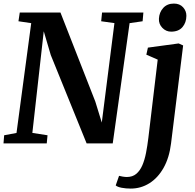

<svg xmlns="http://www.w3.org/2000/svg" viewBox="-20 -814 1106 1090"><path d="M-0.1 0 3.6 -46.1 73.7 -59.2 157.2 -682.6 84.8 -693.3 92.2 -743H323.2L521.1 -237.4L575.2 -61.9L550.4 -59.7L629.6 -682.9L554.4 -693.3L559.4 -743H794L789.6 -693.3L715.7 -682.6L620 0H471.7L268.2 -501.6L211.9 -692.4L234.9 -694.2L163.7 -59.5L249.8 -46.1L245.4 0ZM951.1 -0.3Q941.1 81.5 908.6 139Q876.1 196.4 827.8 226.5Q779.6 256.6 722.1 256.6Q694.8 256.6 670.6 252Q646.5 247.3 636.9 238.6L655.9 184.2Q662.9 186.5 676.5 188.6Q690 190.8 700.2 190.8Q732.3 190.8 753.5 173.1Q774.7 155.3 788 124.6Q801.2 93.9 809 53.9Q816.8 13.9 822.2 -30.8L875.3 -475.5L810.8 -503.6L819.7 -543.6L994.3 -567.4L1019.7 -556ZM951.4 -634.3Q922.3 -634.3 901.5 -656.1Q880.8 -677.8 882.2 -707.4Q883.9 -743.9 906.5 -768.8Q929.1 -793.7 967.2 -793.7Q1000.1 -793.7 1019.3 -772.7Q1038.5 -751.6 1038.1 -723.8Q1037.8 -685.9 1015.9 -660.1Q993.9 -634.3 951.4 -634.3Z"/></svg>

Font: Merriweather 7pt Light
Style: Italic
Weight: 300
Italic angle: -7.8°
Designer: Eben Sorkin
Foundry: Eben Sorkin
Version: Version 2.200;gftools[0.9.31]